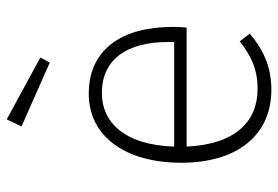

<svg xmlns="http://www.w3.org/2000/svg" viewBox="-148 -668 827 571"><g transform="rotate(-90 265.5 -382.5)"><path d="M196 -776 175 -732 365 -648 380 -676ZM471 -282C471 -433 405 -532 272 -532C147 -532 67 -425 67 -257C67 -89 150 11 284 11C353 11 403 -13 451 -53L428 -83C383 -48 345 -30 286 -30C192 -30 122 -93 115 -241H469C470 -251 471 -266 471 -282ZM426 -278H115C120 -428 189 -493 274 -493C378 -493 426 -414 426 -297Z"/></g></svg>

Font: Fira Sans ExtraLight
Style: Regular
Weight: 200
Designer: bBox Type GmbH & Carrois Corporate GbR & Edenspiekermann AG
Foundry: bBox Type GmbH & Carrois Corporate GbR & Edenspiekermann AG
Version: Version 4.300;PS 004.300;hotconv 1.0.88;makeotf.lib2.5.64775